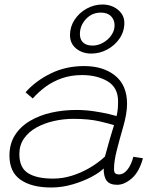

<svg xmlns="http://www.w3.org/2000/svg" viewBox="-20 -821 688 853"><path d="M207.5 12Q120.5 12 71.2 -22.5Q22 -57 22 -129.5Q22 -182.5 46.8 -221Q71.5 -259.5 113.8 -284.2Q156 -309 209 -320.8Q262 -332.5 318 -332.5Q358.5 -332.5 397 -326.8Q435.5 -321 463 -314.5Q490.5 -308 498 -305.5Q502 -323 503.2 -337Q504.5 -351 504.5 -371Q504.5 -432 458 -459.8Q411.5 -487.5 344.5 -487.5Q296 -487.5 255.5 -473.5Q215 -459.5 182.8 -435.8Q150.5 -412 125.5 -383.5L93.5 -411Q138 -461.5 205.2 -494.5Q272.5 -527.5 353.5 -527.5Q439 -527.5 491.8 -484.8Q544.5 -442 544.5 -359.5Q544.5 -338 540 -311.8Q535.5 -285.5 527 -256.5Q512.5 -206.5 499.5 -156Q486.5 -105.5 486.5 -70.5Q486.5 -55 492.5 -50.5Q498.5 -46 509.5 -46Q528.5 -46 545.5 -66.5Q562.5 -87 572.5 -124.5L615 -118Q598.5 -57 565.5 -28.5Q532.5 0 500.5 0Q468 0 454.2 -17.8Q440.5 -35.5 440.5 -72.5Q423.5 -55 386.5 -35.2Q349.5 -15.5 302.5 -1.8Q255.5 12 207.5 12ZM216 -27.5Q257 -27.5 298 -40Q339 -52.5 377 -74.5Q415 -96.5 446 -125Q458.5 -171 467.8 -202.8Q477 -234.5 486.5 -265Q470.5 -270.5 422.8 -281.8Q375 -293 306 -293Q262.5 -293 220 -283.5Q177.5 -274 142.5 -254.8Q107.5 -235.5 86.8 -206Q66 -176.5 66 -136.5Q66 -76 104.5 -51.8Q143 -27.5 216 -27.5ZM385.5 -583Q346 -583 318.5 -605.2Q291 -627.5 291 -665Q291 -702 311.2 -733Q331.5 -764 364.8 -782.5Q398 -801 436 -801Q462.5 -801 484.5 -790.2Q506.5 -779.5 519.5 -761.2Q532.5 -743 532.5 -719.5Q532.5 -681.5 511.5 -650.5Q490.5 -619.5 456.8 -601.2Q423 -583 385.5 -583ZM391.5 -618.5Q415 -618.5 437.5 -631Q460 -643.5 474.5 -664.2Q489 -685 489 -708.5Q489 -733 473.2 -749Q457.5 -765 428 -765Q388.5 -765 361.8 -736.2Q335 -707.5 335 -669.5Q335 -645 349.5 -631.8Q364 -618.5 391.5 -618.5Z"/></svg>

Font: Grandstander Thin
Style: Italic
Weight: 100
Italic angle: -15°
Designer: Tyler Finck
Foundry: Etcetera Type Co
Version: Version 1.200